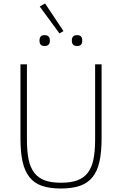

<svg xmlns="http://www.w3.org/2000/svg" viewBox="-20 -1066 698 1098"><path d="M134 -698V-268Q134 -202 143.5 -155Q153 -108 176 -78Q199 -48 236 -34.5Q273 -21 329 -21Q384 -21 421.5 -34.5Q459 -48 482 -78Q505 -108 514.5 -155Q524 -202 524 -268V-698H561V-274Q561 -197 549 -142.5Q537 -88 509.5 -53.5Q482 -19 437.5 -3.5Q393 12 328 12Q263 12 219 -3.5Q175 -19 148 -53.5Q121 -88 109 -142.5Q97 -197 97 -274V-698ZM207 -1029 238 -1046 343 -888 320 -875ZM235 -803Q219 -803 212.5 -811Q206 -819 206 -830V-838Q206 -849 212.5 -857Q219 -865 235 -865Q251 -865 258 -857Q265 -849 265 -838V-830Q265 -819 258 -811Q251 -803 235 -803ZM421 -803Q405 -803 398 -811Q391 -819 391 -830V-838Q391 -849 398 -857Q405 -865 421 -865Q437 -865 443.5 -857Q450 -849 450 -838V-830Q450 -819 443.5 -811Q437 -803 421 -803Z"/></svg>

Font: IBM Plex Sans ExtLt
Style: Regular
Weight: 200
Designer: Mike Abbink, Paul van der Laan, Pieter van Rosmalen
Foundry: Bold Monday
Version: Version 3.005